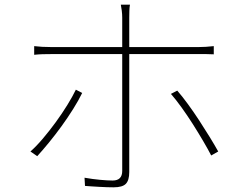

<svg xmlns="http://www.w3.org/2000/svg" viewBox="-20 -787 1040 820"><path d="M110 -140Q135 -162 163 -195Q191 -228 218 -265Q245 -302 267.5 -338.5Q290 -375 304 -404L331 -390Q316 -359 292.5 -321.5Q269 -284 242.5 -247.5Q216 -211 188.5 -177.5Q161 -144 139 -120ZM532 -556V-52Q532 -17 517.5 -2Q503 13 465 13Q453 13 437 12.5Q421 12 404 11Q387 10 371 9Q355 8 343 7L341 -28Q375 -22 407.5 -19Q440 -16 461 -16Q502 -16 502 -57V-556H200Q177 -556 161 -555.5Q145 -555 126 -553V-590Q146 -588 160.5 -587Q175 -586 199 -586H502V-712Q502 -726 500 -742Q498 -758 496 -767H535Q533 -756 532.5 -741Q532 -726 532 -712V-586H828Q842 -586 859 -587Q876 -588 893 -590V-555Q876 -556 860.5 -556Q845 -556 829 -556ZM737 -400Q758 -376 782.5 -342.5Q807 -309 830.5 -273Q854 -237 875.5 -202Q897 -167 912 -140L882 -123Q868 -150 847.5 -185Q827 -220 803.5 -257Q780 -294 755.5 -328Q731 -362 710 -386Z"/></svg>

Font: SpoqaHanSans
Style: Thin
Weight: 250
Designer: [Spoqa Han Sans] Dong-huui Kim \uAE40 \uB3D9 \uD718   [Noto Sans] Ryoko NISHIZUKA \u897F \u585A \u6DBC \u5B50  (kana & i
Foundry: Spoqa (http://bi.spoqa.com)
Version: Version 1.004;PS 1.004;hotconv 1.0.82;makeotf.lib2.5.63406